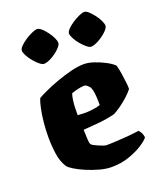

<svg xmlns="http://www.w3.org/2000/svg" viewBox="-136 -816 756 903"><g transform="rotate(-20 242.0 -365.0)"><path d="M266 0Q239 0 206.5 -9Q174 -18 143.5 -31Q113 -44 91.5 -57.5Q70 -71 65 -79Q46 -108 40 -149.5Q34 -191 34 -234Q34 -269 37.5 -305.5Q41 -342 47.5 -373Q54 -404 61 -420Q76 -429 105.5 -442.5Q135 -456 171 -469Q207 -482 243 -491Q279 -500 308 -500Q330 -500 358.5 -490.5Q387 -481 413 -467Q439 -453 451 -440Q456 -423 460 -397Q464 -371 466.5 -348Q469 -325 468 -317Q454 -299 434 -281.5Q414 -264 394.5 -250.5Q375 -237 361 -230Q329 -222 300 -218.5Q271 -215 246.5 -213.5Q222 -212 202 -210Q203 -176 204 -158.5Q205 -141 209 -136Q211 -132 220.5 -127Q230 -122 241.5 -117Q253 -112 263.5 -108.5Q274 -105 279 -105Q294 -105 314 -106Q334 -107 356 -108.5Q378 -110 400.5 -112Q423 -114 443 -117Q448 -112 453.5 -102.5Q459 -93 461 -78Q452 -65 423.5 -46.5Q395 -28 354.5 -14Q314 0 266 0ZM254 -283Q264 -284 273.5 -285Q283 -286 293 -288Q303 -290 313 -294Q313 -305 312.5 -321Q312 -337 310 -354Q308 -371 302 -384Q295 -393 289.5 -397.5Q284 -402 280.5 -403Q277 -404 275 -404Q268 -404 255.5 -402Q243 -400 230.5 -396.5Q218 -393 210 -390Q205 -376 202.5 -356.5Q200 -337 199.5 -318Q199 -299 199 -284Q216 -283 229 -282.5Q242 -282 254 -283ZM369 -565Q361 -565 348 -575.5Q335 -586 322 -601.5Q309 -617 300.5 -633Q292 -649 292 -659Q292 -668 303.5 -680Q315 -692 332.5 -703.5Q350 -715 367 -722.5Q384 -730 394 -730Q403 -730 415 -719Q427 -708 439 -692.5Q451 -677 458.5 -661Q466 -645 466 -635Q466 -624 448 -607Q430 -590 407 -577.5Q384 -565 369 -565ZM134 -565Q125 -565 112 -575.5Q99 -586 86 -601.5Q73 -617 64.5 -633Q56 -649 56 -659Q56 -668 67.5 -680Q79 -692 96.5 -703.5Q114 -715 131 -722.5Q148 -730 158 -730Q167 -730 179 -719.5Q191 -709 203 -693Q215 -677 222.5 -661.5Q230 -646 230 -635Q230 -624 212.5 -607Q195 -590 172 -577.5Q149 -565 134 -565Z"/></g></svg>

Font: Texturina Medium 12pt Black
Style: Regular
Weight: 900
Version: Version 1.002